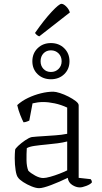

<svg xmlns="http://www.w3.org/2000/svg" viewBox="-20 -979 532 1003"><path d="M184 4Q168 4 144.5 -5.5Q121 -15 101 -28Q81 -41 74 -52Q66 -61 61.5 -90Q57 -119 57 -152Q57 -164 57.5 -175Q58 -186 59 -196Q59 -202 75 -217Q91 -232 111.5 -246Q132 -260 146 -263Q154 -264 172.5 -265.5Q191 -267 210 -268Q237 -270 268.5 -272Q300 -274 331 -280V-417Q299 -432 266 -439Q233 -446 205 -446Q190 -446 176.5 -444Q163 -442 150 -439L133 -349Q129 -347 121 -344Q113 -341 103 -340Q96 -353 86 -378Q76 -403 70 -430Q94 -452 126.5 -467.5Q159 -483 193.5 -491.5Q228 -500 258 -500Q271 -500 293 -493Q315 -486 337.5 -474.5Q360 -463 375.5 -451Q391 -439 391 -429V-50L454 -43Q456 -41 458 -36.5Q460 -32 460 -26Q452 -16 431 -8Q410 0 397 0Q377 0 357 -13Q337 -26 334 -50Q291 -29 247.5 -12.5Q204 4 184 4ZM206 -49Q219 -49 242.5 -55.5Q266 -62 290.5 -71.5Q315 -81 331 -89V-240Q308 -234 281 -230.5Q254 -227 222 -224Q189 -221 161 -217Q133 -213 120 -205Q118 -175 118.5 -142Q119 -109 128 -87Q141 -74 164 -61.5Q187 -49 206 -49ZM246 -565Q204 -565 176.5 -591.5Q149 -618 149 -659Q149 -700 176.5 -727Q204 -754 246 -754Q288 -754 315.5 -727Q343 -700 343 -659Q343 -618 315.5 -591.5Q288 -565 246 -565ZM246 -603Q270 -603 286 -619Q302 -635 302 -659Q302 -684 286 -700Q270 -716 246 -716Q222 -716 207 -700Q192 -684 192 -659Q192 -635 207 -619Q222 -603 246 -603ZM185 -789Q177 -792 171 -797.5Q165 -803 163 -807Q211 -876 250 -917.5Q289 -959 301 -959Q312 -959 326 -945Q340 -931 345 -914Z"/></svg>

Font: Texturina 72pt ExtraLight
Style: Regular
Weight: 200
Designer: Guillermo Torres Carreño
Foundry: Omnibus-Type
Version: Version 1.002; ttfautohint (v1.8.3)